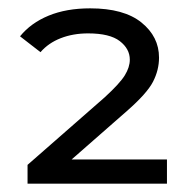

<svg xmlns="http://www.w3.org/2000/svg" viewBox="-20 -767 470 460"><path d="M46 -327V-372L231 -534Q267 -567 279 -586.5Q291 -606 291 -624Q291 -650 267 -668.5Q243 -687 191 -687Q155 -687 125.5 -675.5Q96 -664 77 -642L28 -680Q54 -712 96.5 -729.5Q139 -747 196 -747Q277 -747 319 -713Q361 -679 361 -629Q361 -599 346.5 -571Q332 -543 284 -501L122 -359L103 -385H380V-327Z"/></svg>

Font: MOST Montserrat Medium
Style: Regular
Weight: 500
Designer: Julieta Ulanovsky
Foundry: Julieta Ulanovsky
Version: Version 8.000;March 11, 2024;FontCreator 15.0.0.2926 64-bit